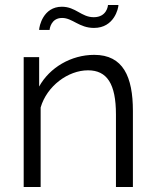

<svg xmlns="http://www.w3.org/2000/svg" viewBox="-20 -750 623 770"><path d="M229 -678C271 -678 297 -638 357 -638C438 -638 455 -717 455 -730H413C413 -726 408 -681 356 -681C306 -681 284 -723 228 -723C153 -723 137 -644 137 -630H179C179 -635 185 -678 229 -678ZM513 0V-305C513 -442 474 -530 358 -530C265 -530 179 -479 137 -403V-521H75V0H143V-319C168 -405 253 -468 333 -468C409 -468 445 -414 445 -291V0Z"/></svg>

Font: FIGSv2-sans-serif
Style: Regular
Weight: 400
Designer: Matt McInerney, Pablo Impallari, Rodrigo Fuenzalida,Mirko Velimirovic
Foundry: Matt McInerney, Pablo Impallari, Rodrigo Fuenzalida
Version: Version 4.021;hotconv 1.0.109;makeotfexe 2.5.65596